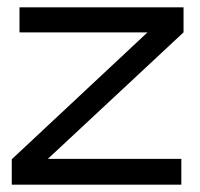

<svg xmlns="http://www.w3.org/2000/svg" viewBox="-20 -502 544 522"><path d="M479 -414V-482H33V-414H381L12 -69V0H473V-70H110Z"/></svg>

Font: Geom Light
Style: Regular
Weight: 300
Version: Version 1.102